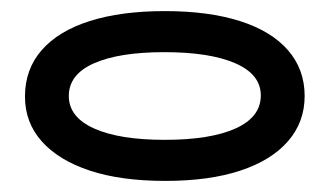

<svg xmlns="http://www.w3.org/2000/svg" viewBox="-20 -721 594 346"><path d="M278 -395Q198 -395 142 -413.5Q86 -432 55.5 -466Q25 -500 25 -547Q25 -596 55 -630.5Q85 -665 141.5 -683Q198 -701 277 -701Q356 -701 412.5 -683Q469 -665 499 -630.5Q529 -596 529 -548Q529 -501 499 -466.5Q469 -432 413 -413.5Q357 -395 278 -395ZM277 -469Q359 -469 404.5 -489.5Q450 -510 450 -549Q450 -587 404 -607Q358 -627 276 -627Q195 -627 149.5 -607Q104 -587 104 -548Q104 -510 149.5 -489.5Q195 -469 277 -469Z"/></svg>

Font: Fredoka Expanded Medium
Style: Regular
Weight: 500
Width: 7
Designer: Ben Nathan
Foundry: Milena B. Brandão, Ben Nathan
Version: Version 2.001